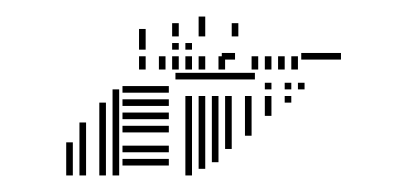

<svg xmlns="http://www.w3.org/2000/svg" viewBox="-20 -804 487 232"><path d="M68 -592H60V-632H68ZM84 -592H76V-656H84ZM108 -592H100V-680H108ZM124 -592H116V-696H124ZM184 -604H128V-612H184ZM184 -620H128V-628H184ZM184 -644H128V-652H184ZM184 -660H128V-668H184ZM184 -676H128V-684H184ZM184 -692H128V-700H184ZM212 -592H204V-688H212ZM228 -600H220V-688H228ZM244 -608H236V-688H244ZM260 -624H252V-688H260ZM284 -640H276V-688H284ZM288 -708H192V-716H288ZM308 -664H300V-688H308ZM332 -680H324V-688H332ZM308 -696H300V-704H308ZM332 -696H324V-704H332ZM348 -696H340V-704H348ZM156 -720H148V-736H156ZM180 -720H172V-736H180ZM196 -720H188V-736H196ZM212 -720H204V-736H212ZM228 -720H220V-736H228ZM252 -720H244V-736H252ZM264 -732H248V-740H264ZM292 -720H284V-736H292ZM308 -720H300V-736H308ZM324 -720H316V-736H324ZM340 -720H332V-736H340ZM392 -732H344V-740H392ZM156 -744H148V-769H156ZM196 -744H188V-752H196ZM212 -744H204V-752H212ZM196 -760H188V-776H196ZM228 -760H220V-784H228ZM268 -760H260V-776H268Z"/></svg>

Font: Rubik Lines
Style: Regular
Weight: 400
Designer: Hubert and Fischer, NaN
Foundry: Hubert and Fischer, NaN
Version: Version 2.201